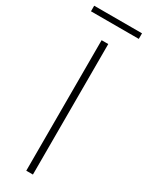

<svg xmlns="http://www.w3.org/2000/svg" viewBox="-227 -889 711 925"><g transform="rotate(30 129.0 -426.0)"><path d="M110 0V-726H147V0ZM-4 -821V-852H262V-821Z"/></g></svg>

Font: Shanggu Sans SC VF
Style: Regular
Weight: 250
Designer: GuiWonder
Version: Version 1.021